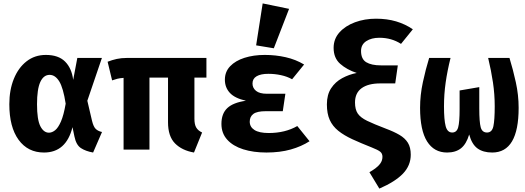

<svg xmlns="http://www.w3.org/2000/svg" viewBox="-20 -889 3117 1141"><path d="M252.3 -562.6Q327.2 -562.6 366.7 -523.1Q406.2 -483.6 414.9 -414.4L439.5 -544.6H585.6L499 -290.3L526.7 -171.8Q535.4 -135.4 549.5 -122.3Q563.6 -109.2 586.2 -104.6L533.3 17.4Q489.2 9.7 460.8 -9Q432.3 -27.7 422.1 -79L410.8 -133.3Q373.3 17.4 241.5 17.4Q145.6 17.4 90.5 -58.2Q35.4 -133.8 35.4 -269.7Q35.4 -354.4 62.3 -420.5Q89.2 -486.7 137.9 -524.6Q186.7 -562.6 252.3 -562.6ZM274.9 -444.1Q239 -444.1 219.5 -401.8Q200 -359.5 200 -269.7Q200 -177.9 219.7 -139.2Q239.5 -100.5 270.8 -100.5Q289.2 -100.5 307.4 -114.9Q325.6 -129.2 342.1 -166.7Q358.5 -204.1 370.3 -272.8Q355.9 -366.7 332.1 -405.4Q308.2 -444.1 274.9 -444.1Z M1206.7 -544.6V-427.7H1135.4V-183.6Q1135.4 -149.2 1146.2 -131Q1156.9 -112.8 1181 -101.5L1132.8 17.4Q1061.5 5.1 1020 -36.9Q978.5 -79 978.5 -162.1V-427.7H868.2V0H714.4V-426.2Q692.3 -424.6 677.7 -421Q663.1 -417.4 646.2 -411.3L619.5 -522.1Q646.7 -532.8 673.8 -538.7Q701 -544.6 732.8 -544.6Z M1660.5 -228.2H1559.5Q1507.7 -228.2 1485.9 -212.1Q1464.1 -195.9 1464.1 -166.2Q1464.1 -134.4 1492.3 -116.4Q1520.5 -98.5 1576.9 -98.5Q1674.4 -98.5 1746.7 -140L1819.5 -49.7Q1771.3 -18.5 1707.4 -0.5Q1643.6 17.4 1563.6 17.4Q1485.6 17.4 1425.1 -1.8Q1364.6 -21 1330.3 -59Q1295.9 -96.9 1295.9 -152.8Q1295.9 -213.8 1330.8 -246.7Q1365.6 -279.5 1441.5 -290.3Q1375.4 -305.1 1345.9 -337.2Q1316.4 -369.2 1316.4 -415.4Q1316.4 -462.6 1347.7 -495.4Q1379 -528.2 1432.8 -545.4Q1486.7 -562.6 1553.8 -562.6Q1617.9 -562.6 1677.9 -549Q1737.9 -535.4 1787.2 -505.6L1715.9 -417.9Q1686.7 -434.4 1650 -442.3Q1613.3 -450.3 1574.9 -450.3Q1529.7 -450.3 1505.1 -435.9Q1480.5 -421.5 1480.5 -392.8Q1480.5 -366.2 1501.5 -349Q1522.6 -331.8 1566.7 -331.8H1675.9ZM1541 -868.7 1697.9 -836.4 1607.2 -602.1 1502.1 -619.5Z M2214.4 -777.9Q2280 -777.9 2334.4 -761.8Q2388.7 -745.6 2433.3 -714.9L2363.1 -628.2Q2306.7 -664.6 2234.4 -664.6Q2187.2 -664.6 2156.4 -644.4Q2125.6 -624.1 2125.6 -586.2Q2125.6 -537.9 2156.4 -519.2Q2187.2 -500.5 2244.1 -500.5H2344.1L2328.7 -393.3H2239.5Q2168.2 -393.3 2129 -364.9Q2089.7 -336.4 2089.7 -280Q2089.7 -238.5 2105.9 -214.4Q2122.1 -190.3 2161.8 -171Q2201.5 -151.8 2272.8 -124.6Q2321 -106.7 2353.8 -87.4Q2386.7 -68.2 2403.8 -40.8Q2421 -13.3 2421 30.3Q2421 94.4 2374.9 142.6Q2328.7 190.8 2234.4 231.8L2175.4 134.4Q2191.8 125.1 2209.7 112.3Q2227.7 99.5 2240.3 82.1Q2252.8 64.6 2252.8 42.6Q2252.8 23.1 2239.2 12.3Q2225.6 1.5 2190.3 -12.3Q2124.1 -38.5 2074.1 -61.5Q2024.1 -84.6 1990.3 -111.8Q1956.4 -139 1939.5 -176.4Q1922.6 -213.8 1922.6 -268.7Q1922.6 -326.2 1947.7 -364.4Q1972.8 -402.6 2013.6 -424.6Q2054.4 -446.7 2100 -455.4Q2041 -474.9 2001.8 -509.5Q1962.6 -544.1 1962.6 -604.6Q1962.6 -657.9 1997.4 -696.7Q2032.3 -735.4 2089.7 -756.7Q2147.2 -777.9 2214.4 -777.9Z M3007.7 -544.6Q3028.7 -476.4 3045.4 -400.3Q3062.1 -324.1 3062.1 -248.2Q3062.1 17.4 2905.1 17.4Q2851.3 17.4 2817.7 -6.9Q2784.1 -31.3 2768.2 -89.7Q2751.3 -32.8 2719.5 -7.7Q2687.7 17.4 2636.9 17.4Q2559.5 17.4 2517.9 -48.7Q2476.4 -114.9 2476.4 -248.2Q2476.4 -324.1 2493.1 -401Q2509.7 -477.9 2530.3 -544.6H2657.4Q2638.5 -468.7 2628.5 -399Q2618.5 -329.2 2618.5 -256.9Q2618.5 -176.4 2628.5 -139Q2638.5 -101.5 2667.2 -101.5Q2694.4 -101.5 2702.8 -132.3Q2711.3 -163.1 2711.3 -240V-351.3L2828.2 -371.3V-245.1Q2828.2 -163.6 2836.7 -132.6Q2845.1 -101.5 2874.4 -101.5Q2904.1 -101.5 2912.1 -139Q2920 -176.4 2920 -256.9Q2920 -328.7 2909.5 -399.2Q2899 -469.7 2881 -544.6Z"/></svg>

Font: Fira Code
Style: Bold
Weight: 700
Monospace: yes
Designer: Carrois Corporate, Edenspiekermann AG, Nikita Prokopov
Foundry: Carrois Corporate, Edenspiekermann AG, Nikita Prokopov
Version: Version 6.000; ttfautohint (v1.8.2) -l 8 -r 50 -G 200 -x 14 